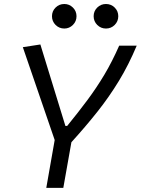

<svg xmlns="http://www.w3.org/2000/svg" viewBox="-20 -916 686 936"><path d="M205.6 0 246.6 -233.4 91.3 -686 176.8 -699.2 298.8 -302.2H307.6Q361.8 -368.7 406.5 -428.7Q451.2 -488.8 489.3 -552.7Q527.3 -616.7 561 -693.4H646.5Q607.4 -600.1 559.6 -521.5Q511.7 -442.9 454.1 -370.4Q396.5 -297.9 328.1 -222.7L288.6 0ZM496.6 -776.9Q471.7 -776.9 454.1 -794.4Q436.5 -812 436.5 -836.9Q436.5 -861.8 454.1 -879.2Q471.7 -896.5 496.6 -896.5Q521.5 -896.5 539.1 -879.2Q556.6 -861.8 556.6 -836.9Q556.6 -812 539.1 -794.4Q521.5 -776.9 496.6 -776.9ZM293.5 -776.9Q268.6 -776.9 251 -794.4Q233.4 -812 233.4 -836.9Q233.4 -861.8 251 -879.2Q268.6 -896.5 293.5 -896.5Q317.9 -896.5 335.4 -879.2Q353 -861.8 353 -836.9Q353 -812 335.4 -794.4Q317.9 -776.9 293.5 -776.9Z"/></svg>

Font: Cascadia Code NF SemiLight
Style: Italic
Weight: 350
Italic angle: -10°
Monospace: yes
Designer: Aaron Bell
Foundry: Saja Typeworks
Version: Version 2404.023; ttfautohint (v1.8.4)